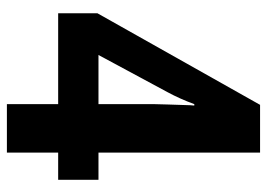

<svg xmlns="http://www.w3.org/2000/svg" viewBox="-126 -630 756 543"><g transform="rotate(90 251.5 -358.0)"><path d="M488 -145H411V0H274V-145H17V-256L276 -716H411V-259H488ZM274 -416Q274 -430 275 -454Q276 -478 276.5 -500Q277 -522 278 -530H274Q259 -489 240 -454L135 -259H274Z"/></g></svg>

Font: Noto Sans Myanmar UI Condensed
Style: Bold
Weight: 700
Width: 3
Designer: Monotype Design Team
Foundry: Monotype Imaging Inc.
Version: Version 2.103; ttfautohint (v1.8.4.7-5d5b)